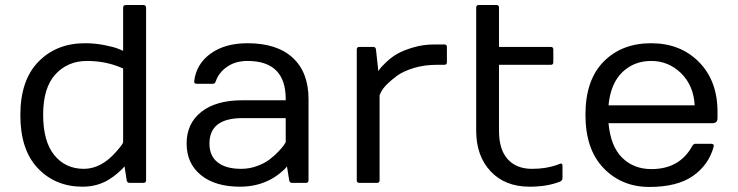

<svg xmlns="http://www.w3.org/2000/svg" viewBox="-20 -720 2905 756"><path d="M129.2 -57.4C175.2 -9 233.9 15.1 305.2 15.1C343.6 15.1 377.9 5.9 408.2 -12.7C419.9 -19.5 432.2 -28.6 445.1 -39.8C457.9 -51 466.3 -59.4 470.2 -64.9L479 -9.8C480 -3.3 483.7 0 490.2 0H544.9C551.8 0 555.2 -3.3 555.2 -9.8V-689.9C554.9 -696.8 551.4 -700.2 544.9 -700.2H475.1C468.3 -699.9 464.8 -696.5 464.8 -689.9V-520L445.8 -527.8C434.1 -532.7 415.7 -537.6 390.6 -542.5C365.6 -547.4 340.3 -549.8 314.9 -549.8C239.7 -549.8 178.5 -525.5 131.1 -476.8C83.7 -428.1 60.1 -358.2 60.1 -266.8C60.1 -175.5 83.1 -105.7 129.2 -57.4ZM198 -427C230.1 -462.3 271.7 -480 323 -480C374.3 -480 421.5 -470.1 464.8 -450.2V-160.2C464.8 -155.9 455.7 -143.4 437.5 -122.6C398.1 -77.6 355.6 -55.2 310.1 -55.2C261.9 -55.2 223.1 -73.2 193.8 -109.1C164.6 -145.1 149.9 -198.2 149.9 -268.6C149.9 -338.9 165.9 -391.7 198 -427Z M714.8 -155C714.8 -102.5 733.6 -61 771.2 -30.5C808.8 -0.1 860 15.1 924.8 15.1C969.1 15.1 1008.8 5.9 1043.9 -12.7C1057.3 -19.5 1070.6 -28.4 1084 -39.3C1097.3 -50.2 1106 -58.8 1109.9 -64.9L1118.7 -9.8C1119.6 -3.3 1123.4 0 1129.9 0H1184.6C1191.4 0 1194.8 -3.3 1194.8 -9.8V-330.1C1194.8 -400.1 1174.2 -454.2 1132.8 -492.4C1091.5 -530.7 1032.1 -549.8 954.6 -549.8C895.3 -549.8 846.8 -536.1 809.1 -508.8C771.3 -481.4 749.8 -445.1 744.6 -399.9C744 -393.4 747.4 -390.1 754.9 -390.1H817.9C823.7 -390.1 827.6 -393.4 829.6 -399.9C837.7 -423.3 852.8 -442.5 874.8 -457.5C896.7 -472.5 923.3 -480 954.6 -480C1054.9 -480 1105 -430 1105 -330.1V-325.2H934.6C865.2 -325.2 811.3 -310 772.7 -279.5C734.1 -249.1 714.8 -207.6 714.8 -155ZM804.7 -154.8C804.7 -221.5 848 -254.9 934.6 -254.9H1105V-160.2C1105 -159.5 1102.6 -155.7 1097.9 -148.7C1093.2 -141.7 1085.8 -133 1075.7 -122.6C1065.6 -112.1 1054.1 -102 1041.3 -92C1028.4 -82.1 1012 -73.5 991.9 -66.2C971.9 -58.8 951.2 -55.2 929.7 -55.2C889.6 -55.2 858.8 -63.6 837.2 -80.6C815.5 -97.5 804.7 -122.2 804.7 -154.8Z M1384.8 -9.8C1384.8 -3.3 1388 0 1394.5 0H1464.8C1471.4 0 1474.6 -3.3 1474.6 -9.8V-345.2L1480.5 -357.9C1490.2 -376.8 1511.6 -398.3 1544.4 -422.4C1560.7 -434.1 1582.5 -444.1 1609.9 -452.4C1637.2 -460.7 1667.2 -464.8 1699.7 -464.8H1729.5C1736.3 -464.8 1739.7 -468.3 1739.7 -475.1V-535.2C1739.7 -541.7 1736.3 -544.9 1729.5 -544.9H1689.5C1660.8 -544.9 1633.5 -541.1 1607.7 -533.4C1581.8 -525.8 1561 -517.5 1545.2 -508.5C1529.4 -499.6 1515.1 -488.9 1502.2 -476.6C1489.3 -464.2 1481.1 -455.7 1477.5 -451.2L1469.7 -439.9L1460.4 -524.9C1459.8 -531.7 1456.2 -535.2 1449.7 -535.2H1394.5C1388 -535.2 1384.8 -531.7 1384.8 -524.9Z M1855 -205.1C1855 -139 1873.9 -85.8 1911.9 -45.4C1949.8 -5 2000.8 15.1 2064.9 15.1C2111.5 15.1 2151.5 8.5 2185.1 -4.9C2191.6 -8.1 2194.8 -12.5 2194.8 -18.1V-66.9C2194.8 -75 2191.6 -77.8 2185.1 -75.2L2170.9 -69.8C2142.6 -60.1 2110.5 -55.2 2074.7 -55.2C2034 -55.2 2002.2 -67.8 1979.2 -93C1956.3 -118.2 1944.8 -155.6 1944.8 -205.1V-464.8H2148.9C2155.4 -464.8 2158.7 -468.3 2158.7 -475.1V-524.9C2158.7 -531.7 2155.4 -535.2 2148.9 -535.2H1944.8V-689.9C1944.8 -696.8 1941.6 -700.2 1935.1 -700.2H1864.7C1858.2 -700.2 1855 -696.8 1855 -689.9Z M2356.7 -57.9C2404.4 -8.5 2464.5 16.1 2537.1 16.1C2609.7 16.1 2666.7 1.8 2708 -26.9C2749.3 -55.5 2776.7 -93.9 2790 -142.1C2792 -149.9 2788.7 -153.8 2780.3 -153.8H2717.3C2713.1 -153.8 2709 -150.6 2705.1 -144C2671.9 -84.1 2618.5 -54.2 2544.9 -54.2C2498.4 -54.2 2460 -69.2 2429.7 -99.1C2399.4 -129.1 2381.5 -174.3 2376 -234.9H2785.2C2798.5 -234.9 2805.2 -241.5 2805.2 -254.9V-279.8C2805.2 -361.2 2780.8 -426.5 2732.2 -475.8C2683.5 -525.1 2620.7 -549.8 2543.7 -549.8C2466.7 -549.8 2404.4 -525.6 2356.7 -477.3C2309 -429 2285.2 -359.3 2285.2 -268.3C2285.2 -177.3 2309 -107.2 2356.7 -57.9ZM2376 -305.2C2381.5 -362.5 2399.6 -405.9 2430.2 -435.5C2460.8 -465.2 2498.8 -480 2544.2 -480C2589.6 -480 2628.7 -463.9 2661.6 -431.9C2694.5 -399.8 2712.4 -357.6 2715.3 -305.2Z"/></svg>

Font: Numans
Style: Regular
Weight: 400
Designer: Jovanny Lemonad
Foundry: Jovanny Lemonad
Version: Version 001.001